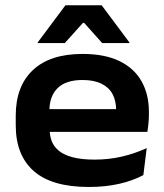

<svg xmlns="http://www.w3.org/2000/svg" viewBox="-20 -710 636 744"><path d="M324 14.5Q181 14.5 111 -47Q41 -108.5 41 -224.5V-262Q41 -376 107.5 -438.5Q174 -501 300 -501Q385.5 -501 442.5 -473.5Q499.5 -446 528.2 -395.5Q557 -345 557 -276.5V-265.5Q557 -248.5 555.2 -231Q553.5 -213.5 551 -199H426.5Q428.5 -221 429.2 -243Q430 -265 430 -283Q430 -320 415.8 -346Q401.5 -372 372.5 -386Q343.5 -400 300 -400Q235 -400 203.2 -368.5Q171.5 -337 171.5 -281V-251.5L172.5 -238.5V-208Q172.5 -184 180.5 -163Q188.5 -142 207.8 -126Q227 -110 261 -100.8Q295 -91.5 347 -91.5Q402 -91.5 452.2 -103.2Q502.5 -115 548.5 -136L535.5 -31.5Q495.5 -10 442.5 2.2Q389.5 14.5 324 14.5ZM107.5 -199V-287H524.5V-199ZM233.5 -689.5H374L481.5 -545.5V-543H376L306 -621.5H301.5L231 -543H126V-545.5Z"/></svg>

Font: Anek Gujarati SemiExpanded SemiBold
Style: Regular
Weight: 600
Width: 6
Designer: Mrunmayee Ghaisas (Gujarati), Yesha Goshar (Latin)
Foundry: Ek Type
Version: Version 1.003